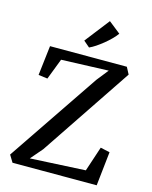

<svg xmlns="http://www.w3.org/2000/svg" viewBox="-141 -1079 929 1171"><g transform="rotate(15 323.0 -494.0)"><path d="M54 0 27 -44.5 417.5 -621.5 475.5 -694.5 177.5 -683.5 126.5 -551 69 -558.5 91 -746H576L599 -702.5L214 -128.5L149 -53L498 -71L550 -228L609 -215L585.5 0ZM322.5 -800 284 -833 404.5 -988 479.5 -928.5Q466.5 -910.5 447.2 -891.2Q428 -872 406 -854.2Q384 -836.5 362.8 -822.2Q341.5 -808 323.5 -800Z"/></g></svg>

Font: Merriweather Light 18pt
Style: Regular
Weight: 400
Version: Version 2.100